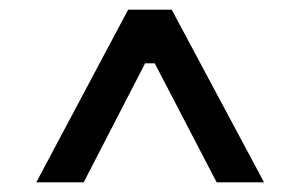

<svg xmlns="http://www.w3.org/2000/svg" viewBox="-20 -721 591 397"><path d="M55 -344H153L280 -590H300L428 -344H526L335 -701H245Z"/></svg>

Font: Fixel Display Medium
Style: Italic
Weight: 500
Italic angle: -10°
Designer: AlfaBravo + MacPaw
Foundry: Kyrylo Tkachov, Marchela Mozhyna, Serhii Makarenko, Maria Weinstein, Zakhar Kryvoshyya
Version: Version 1.210;Glyphs 3.2 (3217)